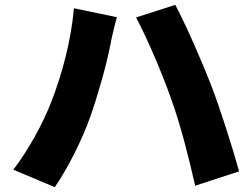

<svg xmlns="http://www.w3.org/2000/svg" viewBox="-20 -756 1040 792"><path d="M192 -337C157 -246 97 -137 35 -56L206 16C256 -56 318 -176 353 -276C384 -364 421 -495 435 -570C439 -593 453 -653 462 -685L285 -722C273 -588 237 -453 192 -337ZM686 -348C725 -239 756 -118 785 10L966 -49C938 -153 885 -316 852 -402C817 -493 746 -656 703 -736L541 -684C583 -607 649 -454 686 -348Z"/></svg>

Font: Noto Sans CJK TC Black
Style: Regular
Weight: 900
Designer: Ryoko NISHIZUKA 西塚涼子 (kana, bopomofo & ideographs); Paul D. Hunt (Latin, Greek & Cyrillic); Sandoll Communications 산돌커뮤니
Foundry: Adobe
Version: Version 2.004;hotconv 1.0.118;makeotfexe 2.5.65603